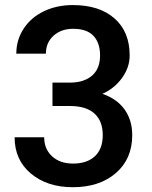

<svg xmlns="http://www.w3.org/2000/svg" viewBox="-20 -741 608 770"><path d="M190.4 -409.7H262.7Q317.4 -410.2 349.4 -438Q381.3 -465.8 381.3 -518.6Q381.3 -569.3 354.7 -597.4Q328.1 -625.5 273.4 -625.5Q225.6 -625.5 194.8 -597.9Q164.1 -570.3 164.1 -525.9H45.4Q45.4 -580.6 74.5 -625.5Q103.5 -670.4 155.5 -695.6Q207.5 -720.7 272 -720.7Q378.4 -720.7 439.2 -667.2Q500 -613.8 500 -518.6Q500 -470.7 469.5 -428.5Q439 -386.2 390.6 -364.7Q449.2 -344.7 479.7 -301.8Q510.3 -258.8 510.3 -199.2Q510.3 -103.5 444.6 -46.9Q378.9 9.8 272 9.8Q169.4 9.8 104 -44.9Q38.6 -99.6 38.6 -190.4H157.2Q157.2 -143.6 188.7 -114.3Q220.2 -85 273.4 -85Q328.6 -85 360.4 -114.3Q392.1 -143.6 392.1 -199.2Q392.1 -255.4 358.9 -285.6Q325.7 -315.9 260.3 -315.9H190.4Z"/></svg>

Font: TypoPRO Roboto
Style: Regular
Weight: 500
Designer: Google
Version: Version 2.136; 2016